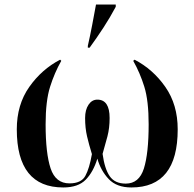

<svg xmlns="http://www.w3.org/2000/svg" viewBox="-20 -816 857 846"><path d="M259 10Q324 10 357.5 -24Q391 -58 409 -117Q424 -64 459 -27Q494 10 559 10Q763 10 763 -246Q763 -355 708.5 -433Q654 -511 573 -553L567 -548Q597 -495 616 -433.5Q635 -372 635 -268Q635 -140 614 -73.5Q593 -7 534 -7Q486 -7 463.5 -39.5Q441 -72 432 -138Q444 -179 453.5 -215.5Q463 -252 463 -296Q463 -377 409 -377Q385 -377 370 -354.5Q355 -332 355 -296Q355 -252 363.5 -215.5Q372 -179 385 -137Q374 -74 356 -41Q338 -8 286 -8Q225 -8 203 -74Q181 -140 181 -268Q181 -371 200.5 -433Q220 -495 250 -548L245 -553Q164 -511 109 -433Q54 -355 54 -246Q54 10 259 10ZM367 -606H375Q407 -650 436 -694.5Q465 -739 490 -786V-796H403Q395 -752 386 -705Q377 -658 367 -614Z"/></svg>

Font: Noto Serif Display Semi
Style: Regular
Weight: 600
Designer: Monotype Design Team
Foundry: Monotype Imaging Inc.
Version: Version 1.900